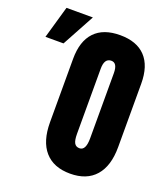

<svg xmlns="http://www.w3.org/2000/svg" viewBox="-325 -1012 972 1122"><g transform="rotate(20 160.5 -450.5)"><path d="M243.2 1.5Q140.1 1.5 85.7 -60.8Q31.2 -123 31.2 -240.7V-634.8Q31.2 -745.1 85.2 -802.2Q139.2 -859.4 243.2 -859.4Q347.2 -859.4 401.1 -802.2Q455.1 -745.1 455.1 -634.8V-240.7Q455.1 -123 400.6 -60.8Q346.2 1.5 243.2 1.5ZM244.6 -156.7Q283.7 -156.7 283.7 -232.4V-637.7Q283.7 -701.2 245.6 -701.2Q202.6 -701.2 202.6 -636.2V-231.4Q202.6 -191.4 212.4 -174.1Q222.2 -156.7 244.6 -156.7ZM-52.2 -700.7H-164.6L-106.9 -901.9H57.1Z"/></g></svg>

Font: webenart
Style: Regular
Weight: 400
Designer: Vernon Adams
Foundry: Vernon Adams
Version: Version 2.116; ttfautohint (v1.8.3)